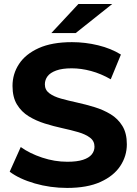

<svg xmlns="http://www.w3.org/2000/svg" viewBox="-20 -921 678 953"><path d="M313.2 11.8Q229.4 11.8 152.2 -10.6Q75.1 -33.1 28.1 -68.7L83 -191.2Q127.5 -159.2 189.3 -138.7Q251.1 -118.1 314 -118.1Q362.4 -118.1 391.9 -127.8Q421.4 -137.4 435.2 -154.3Q449 -171.3 449 -192.9Q449 -221 426.8 -237.7Q404.6 -254.5 368.6 -265Q332.6 -275.5 289.2 -284.9Q245.8 -294.3 202.1 -308Q158.5 -321.7 122.5 -343.8Q86.5 -365.9 64.3 -402.2Q42.1 -438.5 42.1 -494.5Q42.1 -554.1 74.4 -603.3Q106.7 -652.6 172.2 -682.2Q237.8 -711.8 337.3 -711.8Q402.9 -711.8 467.1 -696.2Q531.2 -680.6 580.2 -650.2L529.7 -527.4Q481.3 -555.3 431.9 -568.6Q382.5 -581.9 335.9 -581.9Q288.7 -581.9 259 -571Q229.3 -560.2 216 -542.4Q202.7 -524.5 202.7 -502.3Q202.7 -474.6 224.9 -458.1Q247.1 -441.5 283.1 -431.5Q319.1 -421.5 362.7 -412Q406.3 -402.5 449.8 -389.1Q493.2 -375.7 529.2 -353.9Q565.2 -332.1 587.4 -296Q609.6 -259.9 609.6 -204.9Q609.6 -146.3 577 -97.1Q544.5 -47.8 478.8 -18Q413.1 11.8 313.2 11.8ZM234.9 -757 369.3 -901.3H537.2L355.9 -757Z"/></svg>

Font: Montserrat Thin
Style: Regular
Weight: 100
Designer: Julieta Ulanovsky
Foundry: Julieta Ulanovsky
Version: Version 9.000